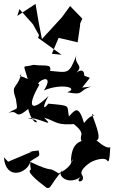

<svg xmlns="http://www.w3.org/2000/svg" viewBox="-42 -914 588 989"><path d="M225 -637 260 -719 358 -696 370 -779 371 -793 382 -818 319 -883 277 -825 174 -713 157 -800 141 -894 47 -832 58 -867 127 -790 159 -733 154 -719 275 -632ZM381 -463 421 -513 390 -525C392 -504 404 -593 332 -523C408 -582 334 -574 352 -630C313 -530 310 -540 216 -549C224 -587 193 -572 130 -580C72 -562 76 -595 101 -507C46 -534 57 -512 68 -535C45 -449 12 -484 40 -403C50 -335 50 -366 2 -332C57 -354 29 -290 103 -353C134 -236 186 -303 102 -302C144 -320 252 -244 185 -308C251 -289 244 -264 363 -277C278 -303 375 -265 378 -223C357 -154 436 -193 393 -191C351 -184 322 -157 323 -66C334 -132 350 -60 260 -21C194 -63 247 -17 112 -81C159 -116 166 -101 157 -139C68 -126 137 -142 123 -133L0 -81L-22 -104C-12 20 101 -23 114 -81C110 -27 139 0 122 -41C85 -37 146 15 199 54C222 58 210 46 281 -38C241 -18 312 56 388 -14C324 32 405 31 381 -12C359 -41 440 -88 426 -78C440 -88 496 -107 510 -87C517 -75 523 -87 526 -156C504 -142 446 -202 454 -190C480 -198 459 -251 431 -328C462 -302 441 -346 391 -280C362 -378 343 -346 313 -314C301 -373 328 -369 207 -380C176 -340 180 -371 208 -420C128 -340 87 -350 161 -478C138 -499 151 -477 155 -485C171 -510 235 -528 184 -448C277 -488 368 -460 304 -439C396 -420 359 -449 429 -468Z"/></svg>

Font: Charger Distortion
Style: 2
Weight: 400
Designer: Jasper
Foundry: Cannot Into Space Fonts
Version: Version 0.98